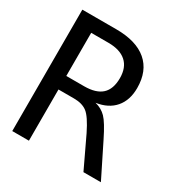

<svg xmlns="http://www.w3.org/2000/svg" viewBox="-145 -716 790 828"><g transform="rotate(30 250.0 -302.0)"><path d="M279.3 -285.2Q311.5 -277.3 333.5 -254.9Q355.5 -232.4 388.7 -165L470.7 0H383.8L311.5 -152.3Q279.3 -217.8 254.9 -236.3Q230.5 -254.9 189.5 -254.9H112.3V0H29.3V-604.5H198.2Q297.9 -604.5 350.6 -559.6Q403.3 -514.6 403.3 -429.7Q403.3 -369.1 371.1 -331.5Q338.9 -293.9 279.3 -285.2ZM112.3 -537.1V-322.3H201.2Q259.8 -322.3 288.6 -348.6Q317.4 -375 317.4 -429.7Q317.4 -482.4 286.6 -509.8Q255.9 -537.1 198.2 -537.1Z"/></g></svg>

Font: BabelStone Marchen
Style: Regular
Weight: 400
Designer: Andrew West
Foundry: Andrew West
Version: Version 9.003 2021-11-11